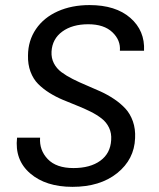

<svg xmlns="http://www.w3.org/2000/svg" viewBox="-20 -726 622 753"><path d="M509.8 -184.1Q506.8 -101.1 439.7 -47.1Q372.6 6.8 264.2 6.8Q159.7 6.8 98.4 -45.9Q37.1 -98.6 46.9 -186H137.2Q133.8 -137.2 167.2 -102.1Q200.7 -66.9 268.1 -66.9Q334 -66.9 373.5 -95.7Q413.1 -124.5 416 -176.8Q418 -203.6 407.7 -225.1Q397.5 -246.6 378.7 -261.2Q359.9 -275.9 335 -288.3Q310.1 -300.8 282.2 -311.8Q254.4 -322.8 226.6 -334.5Q198.7 -346.2 173.8 -361.8Q148.9 -377.4 129.6 -396.7Q110.4 -416 99.6 -444.8Q88.9 -473.6 89.8 -508.8Q90.3 -566.9 121.1 -612.1Q151.9 -657.2 206.5 -681.6Q261.2 -706.1 331.1 -706.1Q433.6 -706.1 491.2 -655.8Q548.8 -605.5 544.9 -526.9H450.2Q453.6 -568.4 420.7 -599.6Q387.7 -630.9 326.2 -630.9Q263.7 -630.9 224.4 -602.3Q185.1 -573.7 182.1 -523.9Q180.7 -498.5 191.2 -478Q201.7 -457.5 220.9 -443.1Q240.2 -428.7 265.4 -416Q290.5 -403.3 318.6 -391.6Q346.7 -379.9 374.5 -367.2Q402.3 -354.5 427.5 -337.6Q452.6 -320.8 471.7 -300.3Q490.7 -279.8 501.2 -250Q511.7 -220.2 509.8 -184.1Z"/></svg>

Font: Poppins
Style: Italic
Weight: 400
Italic angle: -10°
Designer: Ninad Kale (Devanagari), Jonny Pinhorn (Latin)
Foundry: Indian Type Foundry
Version: Version 3.200;PS 1.000;hotconv 16.6.54;makeotf.lib2.5.65590